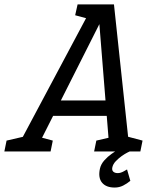

<svg xmlns="http://www.w3.org/2000/svg" viewBox="-73 -687 710 871"><path d="M-4.7 0 350.7 -667H444L515.3 0H424.2L373.2 -634.5H406.5L86.5 0ZM133.2 -161.3 148.3 -231.3H460.3L445.2 -161.3ZM-53.2 0 -43.2 -49.2 47 -70 26.8 0ZM76.5 0 85.2 -70.8 166.5 -49.2 156.5 0ZM354 0 364 -49.2 454.2 -70 434 0ZM483.7 0 492.3 -70.8 573.7 -49.2 563.7 0ZM279 -667H359L348.5 -596.2L268 -617.8ZM515.3 0Q515.3 0 504.5 5.3Q493.7 10.7 479.3 20.8Q465 31 452.2 44.3Q439.3 57.7 436.3 73.7Q434.2 85.7 441.2 92Q448.3 98.3 461.3 98.3Q474.3 98.3 488.8 90Q503.3 81.7 503.3 81.7L518.3 133.3Q503.3 145.8 485.7 154.8Q468 163.8 447.2 163.8Q408.2 163.8 389.8 141.5Q371.5 119.2 380.3 78.3Q384.7 58.2 399.8 41Q415 23.8 433.2 11Q451.3 -1.8 464.3 -8.9Q477.3 -16 477.3 -16Z"/></svg>

Font: Epunda Slab Light
Style: Italic
Weight: 300
Italic angle: -12°
Designer: Simon Atzbach
Foundry: typofactur
Version: Version 1.102